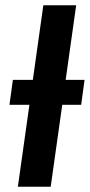

<svg xmlns="http://www.w3.org/2000/svg" viewBox="-20 -711 342 731"><path d="M289 -312H217L173 0H48L92 -312H16L29 -407H105L145 -691H270L230 -407H302Z"/></svg>

Font: Fira Sans Condensed Medium
Style: Italic
Weight: 500
Width: 3
Italic angle: -8°
Designer: bBox Type GmbH & Carrois Corporate GbR & Edenspiekermann AG
Foundry: bBox Type GmbH & Carrois Corporate GbR & Edenspiekermann AG
Version: Version 4.301